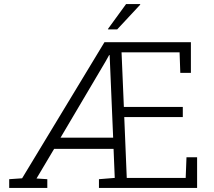

<svg xmlns="http://www.w3.org/2000/svg" viewBox="-20 -917 1045 937"><path d="M24.9 0V-42.5L87.9 -46.9L489.7 -710.9H911.6V-561.5H859.9L856.4 -661.6H573.2L584.5 -395H872.1V-345.7H586.4L598.6 -48.8H886.2L890.1 -149.4H941.9V0H462.9V-42.5L540 -48.8L534.2 -190.4H244.1L158.2 -45.9L210.9 -42.5V0ZM275.4 -245.1H532.2L515.1 -647.9L512.7 -648.4L495.6 -617.7ZM506.3 -774.9 595.2 -897H663.6L664.6 -894.5L551.8 -773.4H508.8Z"/></svg>

Font: Roboto Slab LO Light
Style: Regular
Weight: 300
Designer: Google
Version: Version 2.000